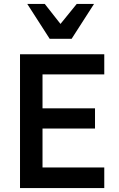

<svg xmlns="http://www.w3.org/2000/svg" viewBox="-20 -950 602 970"><path d="M81.1 0V-675.8H506.8V-574.2H194.8V-402.8H460V-300.8H194.8V-104H506.8V0ZM341.8 -753.9H231L117.7 -930.2H206.1L285.6 -829.1L367.7 -930.2H455.1Z"/></svg>

Font: Lorenzo Sans Medium
Style: Regular
Weight: 500
Foundry: Intel Corporation
Version: Version 1.00; ttfautohint (v1.5)